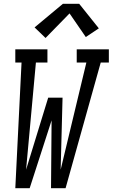

<svg xmlns="http://www.w3.org/2000/svg" viewBox="-20 -996 596 1016"><path d="M61 0 94 -665H61V-735H231V-665H170L118 -98L235 -479H311L301 -98L437 -665H386V-735H556V-665H513L327 0H250L253 -359L137 0ZM221 -795 163 -851 313 -976H399L503 -846L434 -800L348 -925Z"/></svg>

Font: Iosevka Gothic
Style: Italic
Weight: 400
Italic angle: -9°
Monospace: yes
Designer: Belleve Invis
Foundry: Belleve Invis
Version: Version 15.5.1; ttfautohint (v1.8.4)